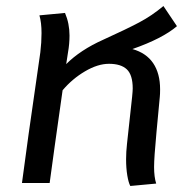

<svg xmlns="http://www.w3.org/2000/svg" viewBox="-20 -608 651 638"><path d="M512 -311Q512 -295 511 -286L500 -169Q492 -84 492 -53Q492 -20 499 2L413 10Q407 -1 403 -25Q399 -49 399 -79Q399 -103 402 -130L419 -286Q421 -306 421 -314Q421 -359 401.5 -377.5Q382 -396 342 -396Q305 -396 262.5 -371Q220 -346 188 -308L162 -124L145 0H53L75 -162L114 -434Q118 -467 118 -498Q118 -533 111 -557L196 -565Q211 -530 211 -490Q211 -462 206 -434L200 -395Q247 -442 323 -476Q400 -511 442.5 -533.5Q485 -556 523 -588L568 -521Q520 -480 420 -445Q466 -432 489 -398Q512 -364 512 -311Z"/></svg>

Font: FiraGO
Style: Italic
Weight: 400
Italic angle: -8°
Designer: bBox Type GmbH
Foundry: bBox Type GmbH
Version: Version 1.001